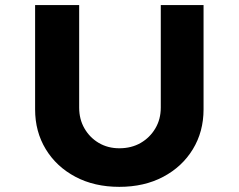

<svg xmlns="http://www.w3.org/2000/svg" viewBox="-20 -720 927 746"><path d="M443.6 6Q346.9 6 273.2 -33Q199.4 -72 157.9 -140.2Q116.4 -208.4 116.4 -295V-700.4H287.6V-302Q287.6 -256.6 308.2 -221Q328.8 -185.3 363.9 -164.6Q399.1 -143.9 443.6 -143.9Q490.6 -143.9 526.5 -164.6Q562.3 -185.3 583.5 -221Q604.7 -256.6 604.7 -302V-700.4H770.9V-295Q770.9 -208.4 729.3 -140.2Q687.8 -72 614.1 -33Q540.4 6 443.6 6Z"/></svg>

Font: Lexend Exa
Style: Regular
Weight: 400
Designer: Bonnie Shaver-Troup, Thomas Jockin
Foundry: Lexend
Version: Version 1.007